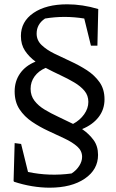

<svg xmlns="http://www.w3.org/2000/svg" viewBox="-20 -673 539 891"><path d="M210 198Q171 198 128.5 191Q86 184 44 170L45 168H43L48 -9L78 -5L110 125Q209 146 312 132Q334 118 347.5 97Q361 76 361 55Q361 27 338.5 7Q316 -13 280 -30Q244 -47 204 -65.5Q164 -84 128.5 -108Q93 -132 70.5 -166Q48 -200 48 -249Q48 -296 73 -332Q98 -368 145 -387Q115 -409 96 -437.5Q77 -466 77 -506Q77 -573 135.5 -613Q194 -653 292 -653Q327 -653 363.5 -647.5Q400 -642 436 -631L432 -461H402L371 -587Q279 -602 189 -587Q150 -561 150 -517Q150 -486 173 -464Q196 -442 231.5 -424.5Q267 -407 307.5 -388.5Q348 -370 383.5 -347Q419 -324 442 -291.5Q465 -259 465 -212Q465 -165 437.5 -129.5Q410 -94 361 -74Q393 -52 414 -23.5Q435 5 435 46Q435 114 373.5 156Q312 198 210 198ZM122 -261Q122 -229 140 -205.5Q158 -182 187 -164.5Q216 -147 250.5 -131Q285 -115 319 -98Q351 -115 370.5 -142.5Q390 -170 390 -200Q390 -230 372 -251.5Q354 -273 324.5 -290.5Q295 -308 260.5 -324Q226 -340 192 -358Q159 -344 140.5 -318.5Q122 -293 122 -261Z"/></svg>

Font: Piazzolla
Style: Regular
Weight: 400
Designer: Juan Pablo del Peral
Foundry: Huerta Tipografica
Version: Version 1.330